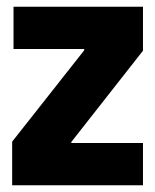

<svg xmlns="http://www.w3.org/2000/svg" viewBox="-20 -548 460 568"><path d="M16 0V-129L229 -399V-403H20V-528H403V-398L191 -128V-125H403V0Z"/></svg>

Font: Bricolage Grotesque 96pt ExtraBold SemiCondensed
Style: Regular
Weight: 800
Width: 4
Version: Version 1.001;gftools[0.9.33.dev8+g029e19f]